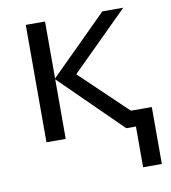

<svg xmlns="http://www.w3.org/2000/svg" viewBox="-80 -592 750 843"><g transform="rotate(-10 295.0 -170.5)"><path d="M573.7 181.6H490.2V0H447.3L177.2 -265.6V0H91.3V-523.4H177.2V-269.5L432.6 -523.4H525.9L272 -271.5L480.5 -72.3H573.7Z"/></g></svg>

Font: Lunasima
Style: Regular
Weight: 400
Designer: The DocRepair Project, Monotype Design Team
Foundry: Google
Version: Version 2.009